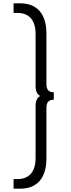

<svg xmlns="http://www.w3.org/2000/svg" viewBox="-20 -880 427 1160"><path d="M101.5 260C229.5 260 260.5 162 260.5 79V-228C260.5 -264 275.5 -277.5 305 -277.5V-322.5C275.5 -322.5 260.5 -336.5 260.5 -372V-679C260.5 -762 229.5 -860 101.5 -860H62V-802H84.5C158.5 -802 195 -755 195 -674.5V-359C195 -327.5 205.5 -309.5 223 -300C205.5 -290.5 195 -272.5 195 -241V74.5C195 155 158.5 202 84.5 202H62V260Z"/></svg>

Font: Spartan
Style: Regular
Weight: 400
Designer: Matt Bailey, Mirko Velimirovic
Foundry: Matt Bailey
Version: Version 1.003